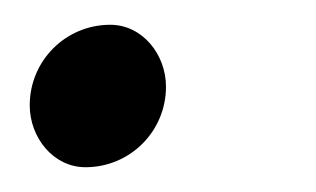

<svg xmlns="http://www.w3.org/2000/svg" viewBox="-20 -121 255 155"><path d="M49 14C85 14 114 -15 114 -51C114 -77 95 -101 69 -101C33 -101 4 -72 4 -36C4 -10 23 14 49 14Z"/></svg>

Font: EB Garamond
Style: Italic
Weight: 400
Italic angle: -17.2°
Designer: Georg Duffner and Octavio Pardo
Foundry: Georg Duffner
Version: Version 1.000;PS 001.000;hotconv 1.0.88;makeotf.lib2.5.64775